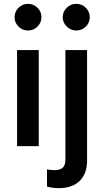

<svg xmlns="http://www.w3.org/2000/svg" viewBox="-20 -762 542 1001"><path d="M69 0V-501H182V0ZM126 -603Q97 -603 76.5 -623.5Q56 -644 56 -672Q56 -701 76.5 -721.5Q97 -742 126 -742Q155 -742 175.5 -721.5Q196 -701 196 -673Q196 -644 175.5 -623.5Q155 -603 126 -603ZM378 -603Q349 -603 328 -623.5Q307 -644 307 -672Q307 -701 328 -721.5Q349 -742 378 -742Q407 -742 427.5 -721.5Q448 -701 448 -673Q448 -644 427.5 -623.5Q407 -603 378 -603ZM286 219Q269 219 252.5 216.5Q236 214 225 211V121Q235 123 244 124Q253 125 265 125Q294 125 307.5 112Q321 99 321 70V-501H434V75Q434 143 395.5 181Q357 219 286 219Z"/></svg>

Font: Red Hat Text Medium
Style: Regular
Weight: 500
Designer: Pentagram, MCKL
Foundry: Pentagram, MCKL
Version: Version 1.023